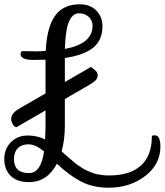

<svg xmlns="http://www.w3.org/2000/svg" viewBox="-201 -825 767 894"><path d="M-99 -587Q-99 -587 -34 -586Q-6 -586 12 -588Q17 -697 55 -751Q93 -805 170 -805Q219 -805 247.5 -776Q276 -747 276 -702Q276 -638 233 -603Q190 -568 101 -555V-443L220 -512Q222 -513 224 -513L248 -492Q254 -482 254 -474Q254 -466 248.5 -456.5Q243 -447 215 -430L101 -364V-242Q101 -174 86 -120Q90 -116 103.5 -104.5Q117 -93 122 -88.5Q127 -84 140 -73Q153 -62 159.5 -57.5Q166 -53 179 -44.5Q192 -36 201 -32Q210 -28 223.5 -22.5Q237 -17 249 -14Q280 -8 306 -8Q405 -8 455.5 -54.5Q506 -101 506 -189Q507 -195 516.5 -195Q526 -195 531 -192Q546 -181 546 -143Q546 -60 475 -5.5Q404 49 305 49Q230 49 174 19Q118 -11 64 -63Q19 23 -66 23Q-122 23 -151.5 -6.5Q-181 -36 -181 -84Q-181 -132 -150 -163Q-119 -194 -73 -194Q-27 -194 9 -176Q11 -218 11 -246V-311L-117 -237Q-121 -233 -125 -233Q-134 -233 -141.5 -246.5Q-149 -260 -149 -271Q-149 -297 -112 -319L11 -390V-547Q-9 -546 -41 -546Q-73 -546 -86 -551Q-105 -559 -105 -571Q-105 -583 -99 -587ZM230 -705Q230 -729 212.5 -746Q195 -763 166.5 -763Q138 -763 121 -726.5Q104 -690 101 -597Q230 -621 230 -705ZM-136 -85Q-136 -19 -66 -19Q-10 -19 4 -120Q-36 -153 -68 -153Q-100 -153 -118 -135Q-136 -117 -136 -85Z"/></svg>

Font: Sofia
Style: Regular
Weight: 400
Designer: Paula Nazal and Daniel Hernndez
Foundry: Paula Nazal, Daniel Hernndez
Version: Version 1.001